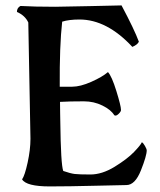

<svg xmlns="http://www.w3.org/2000/svg" viewBox="-20 -667 575 692"><path d="M305.7 -38.1Q347.7 -38.1 393.1 -65.9Q438.5 -93.8 462.9 -119.1Q487.3 -144.5 491.2 -154.3Q496.1 -152.3 502.4 -141.1Q508.8 -129.9 508.8 -125Q508.8 -105.5 487.8 -52.7Q466.8 0 435.5 0Q424.8 0 326.2 2.4Q227.5 4.9 159.2 4.9Q75.2 4.9 59.6 -20.5Q69.3 -34.2 79.6 -81.1Q89.8 -127.9 89.8 -167L82 -585.9Q70.3 -611.3 41 -624Q41 -638.7 53.7 -645.5Q102.5 -642.6 178.7 -642.6Q234.4 -643.6 305.7 -645Q377 -646.5 418 -647.5Q464.8 -559.6 480.5 -516.6Q475.6 -505.9 457 -498Q365.2 -596.7 266.6 -596.7Q228.5 -596.7 204.1 -588.9Q194.3 -502 195.3 -354.5H240.2Q269.5 -354.5 309.1 -372.1Q348.6 -389.6 369.1 -407.2Q382.8 -392.6 399.4 -338.9Q416 -285.2 416 -271.5Q417 -265.6 407.2 -256.3Q397.5 -247.1 391.6 -252Q379.9 -271.5 349.1 -286.6Q318.4 -301.8 282.2 -301.8Q229.5 -301.8 196.3 -299.8Q196.3 -282.2 196.8 -258.8Q197.3 -235.4 197.3 -230.5Q199.2 -73.2 208 -50.8Q233.4 -42 249 -40Q264.6 -38.1 305.7 -38.1Z"/></svg>

Font: Crimson
Style: Bold
Weight: 700
Version: Version 0.8 ; ttfautohint (v1.00) -l 8 -r 50 -G 200 -x 14 -D